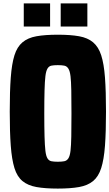

<svg xmlns="http://www.w3.org/2000/svg" viewBox="-20 -1005 640 1123"><path d="M318 98Q244 98 193.5 89Q143 80 111.5 54Q80 28 64.5 -22Q49 -72 43 -152.5Q37 -233 37 -352Q37 -471 43 -551.5Q49 -632 64.5 -681.5Q80 -731 111.5 -757.5Q143 -784 193.5 -793Q244 -802 318 -802Q392 -802 442.5 -793Q493 -784 524.5 -757.5Q556 -731 572 -681.5Q588 -632 594 -551.5Q600 -471 600 -352Q600 -233 594 -152.5Q588 -72 572 -22Q556 28 524.5 54Q493 80 442.5 89Q392 98 318 98ZM318 -59Q341 -59 356 -62Q371 -65 380 -79Q389 -93 392.5 -123.5Q396 -154 397 -207Q398 -260 398 -341Q398 -423 397 -476Q396 -529 392.5 -559Q389 -589 380 -603.5Q371 -618 356 -621Q341 -624 318 -624Q295 -624 280.5 -621Q266 -618 257.5 -603.5Q249 -589 245.5 -559Q242 -529 240.5 -476Q239 -423 239 -341Q239 -260 240.5 -207Q242 -154 245.5 -123.5Q249 -93 257.5 -79Q266 -65 280.5 -62Q295 -59 318 -59ZM119 -850V-985H273V-850ZM335 -850V-985H491V-850Z"/></svg>

Font: Farlight84_Sys_V01
Style: Bold
Weight: 700
Designer: Monotype Design Team, Nadine Chahine and Nizar Qandah
Foundry: Monotype Imaging Inc.
Version: Version 2.004;October 31, 2024;FontCreator 14.0.0.2814 64-bi